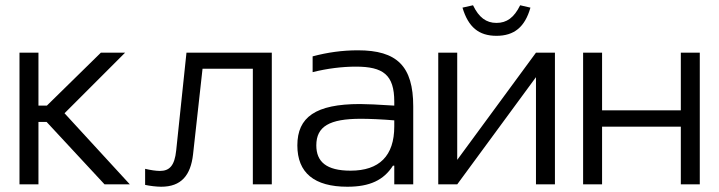

<svg xmlns="http://www.w3.org/2000/svg" viewBox="-20 -700 2730 729"><path d="M54 -500V0H126V-237H157L377 0H473L225 -270L455 -500H363L158 -299H126V-500Z M713 -114 749 -439H940V0H1012V-500H688L649 -129C643 -70 623 -51 587 -51C573 -51 552 -54 531 -59V2C549 6 575 9 592 9C668 9 704 -34 713 -114Z M1339 -509C1280 -509 1223 -501 1167 -486V-426C1222 -440 1280 -447 1331 -447C1435 -447 1477 -416 1477 -314V-299C1415 -303 1371 -305 1347 -305C1178 -305 1109 -255 1109 -148C1109 -44 1173 9 1299 9C1384 9 1437 -16 1472 -71H1477V0H1549V-296C1549 -449 1487 -509 1339 -509ZM1181 -148C1181 -220 1231 -249 1350 -249C1381 -249 1431 -247 1477 -243V-220C1477 -108 1420 -52 1311 -52C1219 -52 1181 -86 1181 -148Z M1644 0H1716L2015 -407V0H2087V-500H2015L1716 -93V-500H1644ZM1736 -671 1776 -680C1798 -634 1826 -613 1865 -613C1904 -613 1932 -633 1955 -680L1994 -671C1973 -597 1932 -564 1865 -564C1798 -564 1758 -597 1736 -671Z M2194 0H2266V-219H2565V0H2637V-500H2565V-281H2266V-500H2194Z"/></svg>

Font: LT Wave Alt Light
Style: Regular
Weight: 300
Designer: Daniel Lyons
Version: Version 2.5 (Glyphs App)